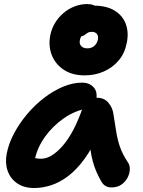

<svg xmlns="http://www.w3.org/2000/svg" viewBox="-20 -935 721 965"><path d="M152.4 10Q100.6 10 66.4 -13.5Q32.2 -37 18.4 -76.4Q4.6 -115.8 13.8 -163Q23.6 -214 51.1 -265.5Q78.6 -317 117.5 -362.7Q156.4 -408.4 202.6 -443.8Q248.8 -479.2 297.6 -499.4Q346.4 -519.6 392.6 -519.6Q429.8 -519.6 451 -495.9Q472.2 -472.2 462.8 -428Q460 -412.2 449.1 -403Q438.2 -393.8 423.6 -391Q358 -380.2 301.5 -341Q245 -301.8 206.2 -247.5Q167.4 -193.2 155.2 -134.2Q152.2 -116.6 151.8 -102.1Q151.4 -87.6 155.4 -65.6L107 -168.2Q128 -149.8 145.1 -143.5Q162.2 -137.2 187 -137.2Q238.2 -137.2 295.2 -202.4Q352.2 -267.6 395.4 -393Q404 -417.2 425.1 -430.4Q446.2 -443.6 468.4 -443.6Q503.6 -443.6 524.7 -418.8Q545.8 -394 549.8 -363.2Q557.8 -315.2 563.9 -274.9Q570 -234.6 582.8 -197.3Q595.6 -160 622.4 -119.8Q633 -105.2 632.5 -84Q632 -62.8 621 -41.8Q610 -20.8 589.7 -6.9Q569.4 7 540.4 7Q522.6 7 510.3 -0.5Q498 -8 490.6 -20.4Q476.4 -45 465.4 -69.9Q454.4 -94.8 446.5 -123.6Q438.6 -152.4 433.6 -189.2Q428.6 -226 425.6 -273.6L480.2 -278.2Q446.6 -194 406.2 -138.3Q365.8 -82.6 322.6 -50Q279.4 -17.4 236.1 -3.7Q192.8 10 152.4 10ZM406 -556.2Q342.6 -556.2 300.2 -584.5Q257.8 -612.8 240 -658.9Q222.2 -705 233 -759.2Q239.8 -791.4 256.6 -819.5Q273.4 -847.6 298.5 -869Q323.6 -890.4 354.3 -902.5Q385 -914.6 418.6 -914.6Q453.6 -914.6 471.4 -894.3Q489.2 -874 483.8 -846.2Q479.4 -828.2 466.7 -812.8Q454 -797.4 432.4 -787.2Q406.4 -774.6 395.1 -760.9Q383.8 -747.2 381.6 -733.8Q377.4 -714.6 388.2 -703.3Q399 -692 419.6 -692Q439.8 -692 453.9 -704.3Q468 -716.6 472.2 -736.6Q475.4 -753.4 467.1 -764.2Q458.8 -775 440.6 -775Q428 -775 419.7 -769.5Q411.4 -764 404.2 -758.5Q397 -753 388 -753Q348.6 -753 335.5 -766.2Q322.4 -779.4 329.4 -810.2Q337.4 -851.8 369 -879.3Q400.6 -906.8 449 -906.8Q515.6 -906.8 556.4 -881.5Q597.2 -856.2 612.5 -813.8Q627.8 -771.4 617.2 -719.8Q607.4 -667.8 576.8 -631.5Q546.2 -595.2 501.8 -575.7Q457.4 -556.2 406 -556.2Z"/></svg>

Font: Shantell Sans Light
Style: Italic
Weight: 300
Italic angle: -11°
Designer: Stephen Nixon, Anya Danilova, Shantell Martin
Foundry: Arrow Type
Version: Version 1.008;[ac192a2d6]